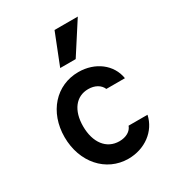

<svg xmlns="http://www.w3.org/2000/svg" viewBox="-195 -942 989 1073"><g transform="rotate(-30 300.0 -405.0)"><path d="M411 -150C400 -119 367 -100 324 -100C241 -100 189 -169 189 -274C189 -375 238 -440 317 -440C360 -440 393 -421 406 -390H526C511 -485 425 -550 317 -550C173 -550 69 -434 69 -273C69 -111 175 10 319 10C425 10 513 -55 533 -150ZM470 -820H320L241 -620H341Z"/></g></svg>

Font: CommitMono
Style: 700Regular
Weight: 700
Monospace: yes
Designer: Eigil Nikolajsen
Foundry: Eigil Nikolajsen
Version: Version 1.143